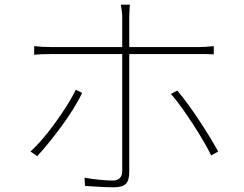

<svg xmlns="http://www.w3.org/2000/svg" viewBox="-20 -787 1040 820"><path d="M535 -767Q534 -760 533.5 -750.5Q533 -741 532.5 -731Q532 -721 532 -712Q532 -689 532 -656.5Q532 -624 532 -593.5Q532 -563 532 -543Q532 -523 532 -483Q532 -443 532 -392.5Q532 -342 532 -289Q532 -236 532 -187.5Q532 -139 532 -103Q532 -67 532 -52Q532 -17 517.5 -2Q503 13 465 13Q450 13 427 12Q404 11 381.5 9.5Q359 8 343 7L341 -28Q375 -22 407.5 -19Q440 -16 461 -16Q482 -16 492 -26.5Q502 -37 502 -57Q502 -75 502 -114Q502 -153 502 -203.5Q502 -254 502 -308.5Q502 -363 502 -412Q502 -461 502 -496Q502 -531 502 -543Q502 -560 502 -591.5Q502 -623 502 -656.5Q502 -690 502 -712Q502 -725 500 -741.5Q498 -758 496 -767ZM126 -590Q146 -588 160.5 -587Q175 -586 199 -586Q211 -586 248.5 -586Q286 -586 340 -586Q394 -586 455.5 -586Q517 -586 578.5 -586Q640 -586 693 -586Q746 -586 782 -586Q818 -586 828 -586Q842 -586 859 -587Q876 -588 893 -590V-555Q877 -556 861 -556Q845 -556 829 -556Q819 -556 783 -556Q747 -556 694 -556Q641 -556 579.5 -556Q518 -556 456.5 -556Q395 -556 341 -556Q287 -556 249.5 -556Q212 -556 200 -556Q177 -556 161 -555.5Q145 -555 126 -553ZM331 -390Q316 -359 293 -322Q270 -285 242.5 -247.5Q215 -210 188 -177Q161 -144 139 -120L110 -140Q135 -162 163 -195Q191 -228 218 -265.5Q245 -303 267.5 -339Q290 -375 304 -404ZM737 -400Q758 -376 782 -343Q806 -310 830.5 -273Q855 -236 876 -201.5Q897 -167 912 -140L882 -123Q869 -150 848.5 -185Q828 -220 804 -257Q780 -294 755.5 -328Q731 -362 710 -386Z"/></svg>

Font: Noto Sans KR Thin
Style: Regular
Weight: 100
Designer: Ryoko NISHIZUKA 西塚涼子 (kana, bopomofo & ideographs); Paul D. Hunt (Latin, Greek & Cyrillic); Sandoll Communications 산돌커뮤니
Foundry: Adobe
Version: Version 2.004-H2;hotconv 1.0.118;makeotfexe 2.5.65603